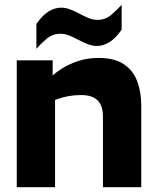

<svg xmlns="http://www.w3.org/2000/svg" viewBox="-20 -782 657 802"><path d="M50 -530H200V-415L210 -397V0H50ZM319 -385Q292 -385 266.5 -380.5Q241 -376 220 -368.5Q199 -361 185 -352V-452Q205 -474 236 -494Q267 -514 306.5 -527Q346 -540 392 -540Q458 -540 497 -514Q536 -488 553 -443Q570 -398 570 -340V0H410V-297Q410 -323 401.5 -342.5Q393 -362 373 -373.5Q353 -385 319 -385ZM385 -590Q366 -590 346.5 -597.5Q327 -605 307.5 -615.5Q288 -626 269.5 -633.5Q251 -641 233 -641Q199 -641 174 -619.5Q149 -598 132 -578V-682Q156 -717 182 -733.5Q208 -750 236 -750Q254 -750 273.5 -742.5Q293 -735 312.5 -724.5Q332 -714 350.5 -706.5Q369 -699 387 -699Q421 -699 446 -721Q471 -743 488 -762V-658Q464 -623 438 -606.5Q412 -590 385 -590Z"/></svg>

Font: Roundo Variable
Style: Regular
Weight: 200
Designer: Shiva Nallaperumal
Foundry: Indian Type Foundry
Version: Version 2.000